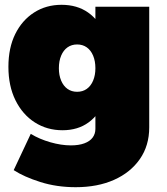

<svg xmlns="http://www.w3.org/2000/svg" viewBox="-20 -575 694 799"><path d="M601 -45Q601 31 562 87Q523 143 454.5 173.5Q386 204 295 204Q216 204 148 182.5Q80 161 37 133L108 -18Q144 4 189.5 17Q235 30 275 30Q308 30 331 21.5Q354 13 365.5 -2.5Q377 -18 377 -39V-547H601ZM236 -555Q301 -555 346.5 -523Q392 -491 416 -433Q440 -375 440 -296Q440 -216 416.5 -157Q393 -98 348.5 -65.5Q304 -33 240 -33Q176 -33 125 -65.5Q74 -98 44.5 -157.5Q15 -217 15 -297Q15 -376 43.5 -433.5Q72 -491 122 -523Q172 -555 236 -555ZM301 -390Q278 -390 261 -378Q244 -366 234.5 -343.5Q225 -321 225 -291Q225 -262 234.5 -239.5Q244 -217 261 -205Q278 -193 301 -193Q324 -193 341 -205Q358 -217 367.5 -239.5Q377 -262 377 -291Q377 -321 367.5 -343.5Q358 -366 341 -378Q324 -390 301 -390Z"/></svg>

Font: Alexandria Black
Style: Regular
Weight: 900
Designer: Mohamed Gaber
Foundry: Kief Type Foundry
Version: Version 5.100